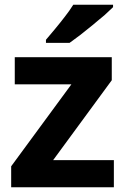

<svg xmlns="http://www.w3.org/2000/svg" viewBox="-20 -786 528 806"><path d="M458 0H26.9V-87.9L279.8 -432.1H42V-545.9H449.2V-449.2L203.1 -113.8H458ZM454.6 -755.9 418 -721.7Q410.6 -715.8 394 -701.9Q377.4 -688 368.2 -680.2Q342.8 -659.2 316.4 -638.7Q291.5 -619.6 272 -606H172.9V-619.1L210.4 -663.6Q233.9 -691.9 252.9 -716.8Q271 -739.7 287.6 -766.1H454.6Z"/></svg>

Font: Droid Sans Thai
Style: Bold
Weight: 700
Designer: Steve Matteson
Foundry: Ascender Corporation
Version: Version 1.00